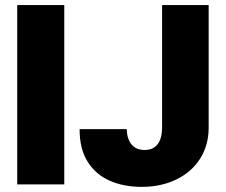

<svg xmlns="http://www.w3.org/2000/svg" viewBox="-20 -727 890 757"><path d="M233.4 0H47.9V-707H233.4ZM802.7 -707V-221.7Q802.2 -153.3 768.6 -100.8Q734.9 -48.3 675 -19.3Q615.2 9.8 538.1 9.8Q468.3 9.8 412.8 -14.4Q357.4 -38.6 325.4 -89.6Q293.5 -140.6 293.9 -217.8H479.5Q481 -177.7 499.3 -156.7Q517.6 -135.7 549.8 -135.7Q583.5 -135.7 600.8 -157.5Q618.2 -179.2 619.1 -221.7V-707Z"/></svg>

Font: Pretendard Std Black
Style: Regular
Weight: 900
Designer: Base glyphs from Inter by Rasmus Andersson; Hangeul glyphs from Noto Sans CJK(Source Han Sans) by Jang Soo-young and Kan
Foundry: Kil Hyung-jin
Version: Version 1.309